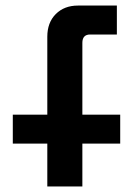

<svg xmlns="http://www.w3.org/2000/svg" viewBox="-20 -670 482 690"><path d="M400 -546H304Q276 -546 276 -516V-258H412V-154H276V0H150V-154H26V-258H150V-538Q150 -589 180.5 -619.5Q211 -650 260 -650H400Z"/></svg>

Font: Space 7353
Style: Regular
Weight: 400
Designer: Christine Claussen + Ruben Lyon  (Space 7353)
Version: Version 1.000;FEAKit 1.0